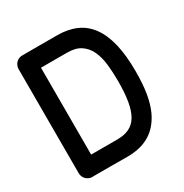

<svg xmlns="http://www.w3.org/2000/svg" viewBox="-164 -840 931 970"><g transform="rotate(-30 301.5 -354.5)"><path d="M301.3 -101.1Q343.3 -101.1 372.1 -115Q400.9 -128.9 418.7 -159.2Q436.5 -189.5 444.8 -237.8Q453.1 -286.1 453.1 -354.5Q453.1 -407.7 447.8 -454.1Q442.4 -500.5 426 -534.7Q409.7 -568.8 379.9 -588.4Q350.1 -607.9 301.3 -607.9H149.4V-101.1H225.1ZM517.6 -129.4Q485.8 -62.5 432.1 -31Q378.4 0.5 301.3 0L202.1 -0.5H103Q102.1 -0.5 101.6 -0.2Q101.1 0 100.6 0H98.1Q87.9 0 78.6 -4.2Q69.3 -8.3 62.5 -15.1Q55.7 -22 51.8 -31.2Q47.9 -40.5 47.9 -50.8V-658.2Q47.9 -668.5 51.8 -677.7Q55.7 -687 62.5 -694.1Q69.3 -701.2 78.6 -705.1Q87.9 -709 98.1 -709H301.3Q364.3 -709 411.6 -688.2Q459 -667.5 490.7 -624Q522.5 -580.6 538.6 -513.7Q554.7 -446.8 554.7 -354.5Q554.7 -279.3 545.7 -225.1Q536.6 -170.9 517.6 -129.4Z"/></g></svg>

Font: TGL 0-17
Style: Regular
Weight: 400
Designer: Peter Wiegel
Foundry: Peter Wiegel
Version: Version 1.003 2010